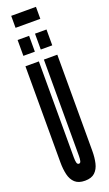

<svg xmlns="http://www.w3.org/2000/svg" viewBox="-197 -1073 632 1115"><g transform="rotate(-20 118.5 -515.0)"><path d="M119 8Q79 8 57.5 -11.8Q36 -31.5 28 -65.5Q20 -99.5 20 -141V-735H103V-141Q103 -120 106.2 -108.5Q109.5 -97 119 -97Q128 -97 131 -108.8Q134 -120.5 134 -141V-735H217V-141Q217 -99.5 209.2 -65.8Q201.5 -32 180.2 -12Q159 8 119 8ZM137 -796V-894H208V-796ZM29.5 -796V-894H100.5V-796ZM42.5 -964.5V-1038.5H195.5V-964.5Z"/></g></svg>

Font: League Gothic Condensed
Style: Regular
Weight: 400
Width: 3
Designer: The League of Moveable Type
Version: Version 2.001